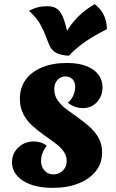

<svg xmlns="http://www.w3.org/2000/svg" viewBox="-20 -887 559 927"><path d="M235 20Q144 20 91 -14.5Q38 -49 38 -103Q38 -146 68.5 -175Q99 -204 142 -204Q161 -204 177 -199Q193 -194 206 -183Q193 -168 185.5 -148.5Q178 -129 178 -111Q178 -84 194 -64.5Q210 -45 239 -45Q255 -45 269.5 -53Q284 -61 293 -75.5Q302 -90 302 -110Q302 -136 286 -157.5Q270 -179 244 -198Q218 -217 189 -237.5Q160 -258 134 -282Q108 -306 92 -337.5Q76 -369 76 -411Q76 -463 103.5 -501.5Q131 -540 182.5 -561.5Q234 -583 303 -583Q360 -583 398.5 -567.5Q437 -552 456 -525.5Q475 -499 475 -465Q475 -424 448.5 -394.5Q422 -365 380 -365Q361 -365 342.5 -371.5Q324 -378 308 -391Q326 -407 334.5 -427.5Q343 -448 343 -468Q343 -492 329.5 -505Q316 -518 296 -518Q281 -518 269 -510.5Q257 -503 249.5 -489.5Q242 -476 242 -456Q242 -426 258.5 -402.5Q275 -379 301.5 -359Q328 -339 357.5 -318.5Q387 -298 413 -274.5Q439 -251 456 -221Q473 -191 473 -151Q473 -99 443 -61Q413 -23 359.5 -1.5Q306 20 235 20ZM437 -867Q446 -861 459.5 -846.5Q473 -832 484 -808Q495 -784 496 -746Q432 -714 388 -683Q344 -652 313 -618Q272 -620 251 -632Q230 -644 220.5 -664.5Q211 -685 201.5 -711.5Q192 -738 174.5 -769.5Q157 -801 120 -835Q148 -849 168 -853Q188 -857 208 -857Q242 -857 260.5 -840.5Q279 -824 292 -782Q305 -740 319 -664L277 -695Q296 -727 315.5 -756Q335 -785 364 -813Q393 -841 437 -867Z"/></svg>

Font: Merienda ExtraBold
Style: Regular
Weight: 800
Designer: Eduardo Rodriguez Tunni
Foundry: Eduardo Rodriguez Tunni
Version: Version 2.001